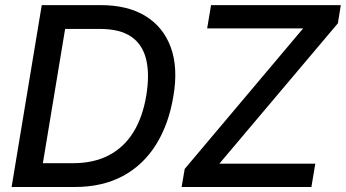

<svg xmlns="http://www.w3.org/2000/svg" viewBox="-20 -748 1383 768"><path d="M278.8 0H82.5L98.1 -95.2H271Q355.5 -95.2 416 -127.2Q476.6 -159.2 513.7 -219.5Q550.8 -279.8 564.9 -364.7Q579.1 -449.2 564.9 -509.3Q550.8 -569.3 505.6 -600.8Q460.4 -632.3 379.4 -632.3H183.6L199.2 -727.5H383.3Q490.7 -727.5 562 -683.8Q633.3 -640.1 663.1 -558.8Q692.9 -477.5 673.8 -364.7Q655.3 -251.5 604.2 -169.7Q553.2 -87.9 471.4 -43.9Q389.6 0 278.8 0ZM256.3 -727.5 135.7 0H26.4L147 -727.5ZM706.5 0 718.8 -72.3 1192.4 -634.3H808.6L824.2 -727.5H1343.3L1331.5 -654.8L857.4 -93.3H1241.2L1225.6 0Z"/></svg>

Font: Inter 28pt Medium
Style: Italic
Weight: 500
Italic angle: -9.3988°
Designer: Rasmus Andersson
Foundry: rsms
Version: Version 4.001;git-66647c0bb